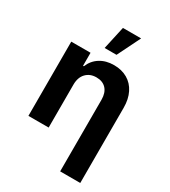

<svg xmlns="http://www.w3.org/2000/svg" viewBox="-228 -876 1054 1188"><g transform="rotate(30 299.0 -282.5)"><path d="M201.2 0H56.6V-530.3H194.3V-437.5H200.2Q218.8 -484.4 260.3 -510.7Q301.8 -537.1 359.4 -537.1Q414.6 -537.1 455.8 -513.2Q497.1 -489.3 519.5 -444.3Q542 -399.4 542 -337.9V199.2H398.4V-312.5Q398.4 -361.8 373.3 -389.4Q348.1 -417 302.7 -417Q257.3 -417 229.2 -387.7Q201.2 -358.4 201.2 -306.6ZM291 -763.7H420.9L339.8 -599.6H254.9Z"/></g></svg>

Font: Pretendard Std
Style: Bold
Weight: 700
Designer: Base glyphs from Inter by Rasmus Andersson; Hangeul glyphs from Noto Sans CJK(Source Han Sans) by Jang Soo-young and Kan
Foundry: Kil Hyung-jin
Version: Version 1.309